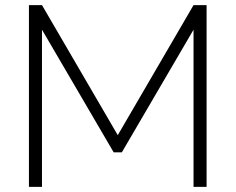

<svg xmlns="http://www.w3.org/2000/svg" viewBox="-20 -730 920 750"><path d="M787 0H736V-614L456 -135H424L144 -614V0H93V-710H144L440 -202L736 -710H787Z"/></svg>

Font: Raleway
Style: Light
Weight: 300
Designer: Matt McInerney, Pablo Impallari, Rodrigo Fuenzalida
Foundry: Matt McInerney, Pablo Impallari, Rodrigo Fuenzalida
Version: Version 3.000